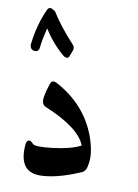

<svg xmlns="http://www.w3.org/2000/svg" viewBox="-85 -781 619 859"><g transform="rotate(10 225.0 -351.0)"><path d="M130 -285Q108 -294 114 -329Q117 -346 121 -360.5Q125 -375 129 -387Q136 -411 158 -400Q294 -328 345 -193Q358 -157 363 -125.5Q368 -94 363 -67Q359 -34 340 -26Q241 17 169 21Q60 29 69 -99Q70 -124 83 -124Q93 -124 102 -112Q112 -100 194 -110Q275 -120 318 -143Q289 -219 130 -285ZM58 -543Q56 -523 39 -523Q21 -523 16 -541Q16 -544 15.5 -547Q15 -550 16 -554Q21 -596 32 -637Q43 -678 61 -716Q69 -729 82 -722Q88 -718 91.5 -716.5Q95 -715 96 -714Q113 -686 138.5 -653Q164 -620 198 -583Q211 -571 206 -556L195 -527Q192 -519 185 -518Q177 -517 166 -526Q114 -570 75 -632Q61 -577 58 -543Z"/></g></svg>

Font: Amiri
Style: Bold Italic
Weight: 700
Italic angle: 10°
Designer: Khaled Hosny
Version: Version 0.113